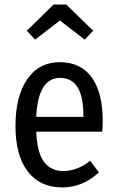

<svg xmlns="http://www.w3.org/2000/svg" viewBox="-20 -811 514 843"><path d="M243 -721 134 -637 98 -676 215 -791H271L389 -676L352 -637ZM431 -279Q431 -257 429 -233H139Q143 -140 173.5 -100Q204 -60 257 -60Q319 -60 376 -105L414 -54Q343 12 253 12Q156 12 102 -58Q48 -128 48 -258Q48 -388 99.5 -463Q151 -538 243 -538Q334 -538 382.5 -471.5Q431 -405 431 -279ZM346 -298V-305Q346 -469 244 -469Q147 -469 139 -298Z"/></svg>

Font: Fira Sans Condensed
Style: Regular
Weight: 400
Width: 3
Designer: Carrois Corporate & Edenspiekermann AG
Foundry: Carrois Corporate GbR & Edenspiekermann AG
Version: Version 4.202;PS 004.202;hotconv 1.0.88;makeotf.lib2.5.64775